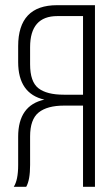

<svg xmlns="http://www.w3.org/2000/svg" viewBox="-20 -720 426 740"><path d="M300 -313H227Q162 -313 129 -286.5Q96 -260 96 -194V-84Q96 -26 81 0H33Q50 -26 50 -84V-193Q50 -314 151 -336Q50 -359 50 -481V-542Q50 -700 200 -700H346V0H300ZM300 -658H201Q96 -658 96 -538V-472Q96 -405 128 -380Q160 -355 226 -355H300Z"/></svg>

Font: Bebas Neue Book
Style: Regular
Weight: 400
Designer: Ryoichi Tsunekawa
Foundry: Ryoichi Tsunekawa
Version: Version 001.003